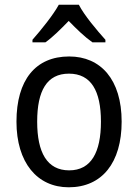

<svg xmlns="http://www.w3.org/2000/svg" viewBox="-20 -786 586 816"><path d="M315 -766H230C206 -722 155 -659 118 -617V-606H173C204 -628 238 -662 272 -697C306 -662 340 -629 373 -606H428V-617C392 -657 338 -721 315 -766ZM497 -269C497 -448 408 -546 274 -546C131 -546 50 -446 50 -269C50 -95 138 10 272 10C414 10 497 -95 497 -269ZM138 -269C138 -400 179 -473 273 -473C367 -473 409 -400 409 -269C409 -138 367 -62 274 -62C180 -62 138 -138 138 -269Z"/></svg>

Font: Noto Sans Lao SemiCondensed
Style: Regular
Weight: 400
Width: 4
Designer: Monotype Design Team
Foundry: Monotype Imaging Inc.
Version: Version 2.003